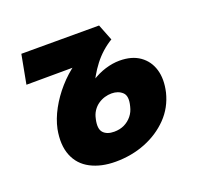

<svg xmlns="http://www.w3.org/2000/svg" viewBox="-86 -520 658 629"><g transform="rotate(-20 243.0 -205.0)"><path d="M217 14Q167 14 130.5 -5Q94 -24 79 -61.5Q64 -99 74 -152Q81 -185 99 -218Q117 -251 143 -280.5Q169 -310 200.5 -332.5Q232 -355 265 -368H341Q303 -345 276 -310Q249 -275 231.5 -231.5Q214 -188 203 -139Q196 -107 208.5 -93.5Q221 -80 246 -80Q266 -80 281.5 -87.5Q297 -95 308 -108.5Q319 -122 323 -140Q332 -174 317.5 -187.5Q303 -201 280 -201Q268 -201 256 -197.5Q244 -194 233 -186.5Q222 -179 214 -167Q206 -155 203 -139L162 -166Q176 -197 196 -221Q216 -245 240.5 -261Q265 -277 291 -285Q317 -293 341 -293Q384 -293 411.5 -273.5Q439 -254 449 -220.5Q459 -187 449 -143Q437 -94 403 -59Q369 -24 321 -5Q273 14 217 14ZM28 -323 47 -424H318L340 -368L263 -324Z"/></g></svg>

Font: Ysabeau Infant ExtraBold
Style: Italic
Weight: 800
Italic angle: -12°
Designer: Christian Thalmann (Catharsis Fonts)
Version: Version 2.001;gftools[0.9.30]; featfreeze: ss01,ss02,lnum